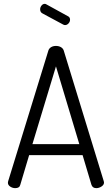

<svg xmlns="http://www.w3.org/2000/svg" viewBox="-20 -975 580 995"><path d="M21 -28Q21 -33 22 -35L231 -714Q235 -725 245.5 -731Q256 -737 270 -737Q284 -737 295 -731Q306 -725 310 -714L518 -35L519 -29Q519 -17 506 -8.5Q493 0 479 0Q460 0 454 -17L408 -171H131L85 -17Q81 0 59 0Q45 0 33 -8Q21 -16 21 -28ZM270 -631 148 -228H391ZM188 -927Q188 -937 195 -946Q202 -955 212 -955Q217 -955 221 -952L332 -891Q343 -886 343 -873Q343 -862 335 -853.5Q327 -845 317 -845Q312 -845 307 -848L201 -905Q188 -911 188 -927Z"/></svg>

Font: Dosis
Style: Regular
Weight: 400
Designer: Edgar Tolentino, Pablo Impallari, Igino Marini
Foundry: Edgar Tolentino, Pablo Impallari, Igino Marini
Version: Version 1.007;Glyphs 3.1.1 (3134)